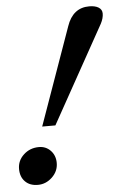

<svg xmlns="http://www.w3.org/2000/svg" viewBox="-53 -720 496 778"><g transform="rotate(-5 195.5 -331.5)"><path d="M107.4 -214.4 248 -610.4Q272.9 -683.1 339.4 -683.1Q363.8 -683.1 377.7 -674.3Q391.6 -665.5 391.6 -649.4Q391.6 -630.4 380.4 -608.9L161.1 -214.4ZM-1 -51.3Q-1 -85.4 24.7 -109.1Q50.3 -132.8 86.9 -132.8Q115.2 -132.8 134.3 -112.8Q153.3 -92.8 153.3 -62.5Q153.3 -28.8 127.9 -4.6Q102.5 19.5 69.8 19.5Q37.1 19.5 18.1 0.2Q-1 -19 -1 -51.3Z"/></g></svg>

Font: Elstob 10pt SemiBold
Style: Italic
Weight: 600
Italic angle: -20°
Designer: Peter S. Baker
Version: Version 1.015